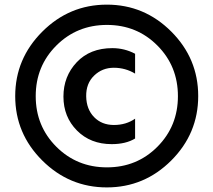

<svg xmlns="http://www.w3.org/2000/svg" viewBox="-20 -776 923 832"><path d="M163.1 -80.6Q45.9 -197.3 45.9 -359.4Q45.9 -521.5 163.1 -638.7Q280.3 -755.9 442.9 -755.9Q605.5 -755.9 722.2 -639.2Q838.9 -522.5 838.9 -359.9Q838.9 -197.3 722.2 -80.6Q605.5 36.1 442.9 36.1Q280.3 36.1 163.1 -80.6ZM224.1 -578.6Q134.8 -489.3 134.8 -359.4Q134.8 -229.5 224.1 -140.1Q313.5 -50.8 443.4 -50.8Q573.2 -50.8 662.1 -140.1Q751 -229.5 751 -359.4Q751 -489.3 662.1 -578.6Q573.2 -668 443.4 -668Q313.5 -668 224.1 -578.6ZM466.8 -567.4Q519.5 -567.4 565.4 -543V-457Q523.4 -482.4 473.1 -482.4Q422.9 -482.4 387.7 -448.2Q352.5 -414.1 353.5 -358.4Q354.5 -302.7 387.7 -268.6Q420.9 -234.4 473.6 -234.4Q526.4 -234.4 565.4 -261.7V-175.8Q525.4 -151.4 463.9 -151.4Q372.1 -151.4 313.5 -210.4Q254.9 -269.5 254.9 -357.4Q254.9 -445.3 312.5 -506.3Q370.1 -567.4 466.8 -567.4Z"/></svg>

Font: GenEi M Gothic v2 Medium
Style: Regular
Weight: 500
Version: Version 2.0